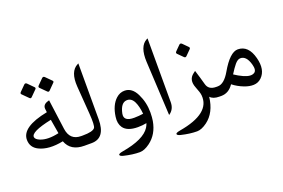

<svg xmlns="http://www.w3.org/2000/svg" viewBox="-114 -1080 2483 1683"><g transform="rotate(-20 1127.0 -239.0)"><path d="M509.8 -89.4Q509.8 -89.4 527.3 -89.4Q527.3 -89.4 527.3 0H507.3Q379.9 0 342.3 -101.6Q204.6 -73.7 117.2 -116.7Q51.8 -148.9 50.8 -219.2Q48.8 -340.3 297.9 -389.2Q294.4 -416.5 293.9 -422.9Q291 -463.9 342.8 -477.5L352.1 -480.5L389.6 -200.7Q404.8 -89.4 509.8 -89.4ZM330.6 -181.6 308.1 -314.5Q107.4 -272.5 116.7 -221.2Q120.6 -199.7 159.2 -184.1Q225.6 -157.7 330.6 -181.6ZM220.5 -684.1 272 -632Q282 -622 272.5 -612.6L218.3 -558.4Q207.2 -547.3 196.7 -558.4L142.4 -612.6Q133 -622 144.1 -633.7L195 -684.6Q207.2 -696.8 220.5 -684.1ZM387.2 -684.1 439.2 -632Q449.2 -622 439.2 -612.6L385.5 -558.4Q374.4 -547.3 363.4 -558.4L309.6 -612.1Q299.7 -622 311.3 -634.2L361.7 -684.6Q374.4 -696.8 387.2 -684.1Z M574.2 0Q574.2 0 503.4 0Q503.4 0 503.4 -89.4H524.9Q618.7 -89.4 638.7 -117.2Q652.8 -137.2 644.5 -251L625.5 -508.8Q615.2 -652.3 695.3 -692.4L703.6 -696.8V-175.8Q703.6 0 574.2 0Z M1039.1 181.2Q987.3 219.2 945.3 219.2Q878.4 219.2 797.9 199.7Q769 192.4 766.6 181.2Q763.7 168.5 805.7 161.1Q1011.2 126 1067.9 37.1Q1079.1 19 1085.4 -0.5Q1046.9 7.3 1003.9 7.3Q905.8 6.8 869.6 -43.9Q841.8 -83.5 850.6 -144.5Q864.7 -249 921.9 -301.3Q957.5 -334 1002.4 -333.5Q1070.8 -333 1110.4 -252.4Q1150.9 -170.4 1150.4 -76.2Q1149.9 -29.8 1144.5 1Q1124 118.7 1039.1 181.2ZM988.8 -248Q934.6 -243.7 915.5 -151.4Q901.4 -80.1 1002.4 -81.1Q1045.4 -81.5 1086.4 -87.9Q1079.6 -159.2 1058.1 -203.1Q1033.7 -252 988.8 -248Z M1339.4 -690.9 1348.6 -695.3V-100.6Q1348.6 -33.2 1296.9 0.5L1270.5 -504.4Q1263.2 -651.4 1339.4 -690.9Z M1617.7 -546.9 1663.1 -501Q1673.8 -490.2 1663.6 -480L1615.7 -432.1Q1604 -420.9 1592.8 -432.1L1545.4 -479.5Q1534.2 -490.2 1546.9 -502.9L1591.3 -547.4Q1604 -560.1 1617.7 -546.9ZM1766.6 0Q1707 0 1681.6 -29.8Q1665 113.3 1572.8 181.2Q1521 219.2 1479 219.2Q1412.1 219.2 1331.5 199.7Q1302.7 192.4 1300.3 181.2Q1297.4 168.5 1339.4 161.1Q1640.1 109.9 1623.5 -64.5Q1621.1 -91.3 1597.7 -148.4Q1566.4 -227.1 1622.6 -269.5L1642.6 -284.7Q1666 -210.9 1683.1 -147Q1698.2 -89.4 1769 -89.4H1791.5Q1791.5 -89.4 1791.5 0Z M1784.2 0Q1784.2 0 1767.1 0Q1767.1 0 1767.1 -89.4H1783.7Q1843.3 -89.4 1897.9 -184.1Q1984.9 -335 2058.6 -334.5Q2157.2 -333.5 2190.4 -204.6Q2221.2 -86.9 2158.2 -25.4Q2127.9 4.4 2085 5.9Q2045.9 7.3 2000.5 -9.8Q1942.4 -32.2 1898.9 -66.9Q1854.5 0 1784.2 0ZM2021.5 -99.1Q2088.9 -68.4 2123 -90.8Q2149.9 -108.4 2133.3 -167Q2108.4 -255.4 2050.8 -253.4Q2026.9 -252.4 2001 -221.7Q1975.6 -190.9 1945.3 -142.1Q1981.9 -117.2 2021.5 -99.1Z"/></g></svg>

Font: Gandom WOL
Style: WOL
Weight: 400
Foundry: DejaVu fonts team - Redesigned by Saber Rastikerdar - Based on Samim Font
Version: Version 0.8